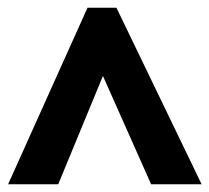

<svg xmlns="http://www.w3.org/2000/svg" viewBox="-20 -736 543 498"><path d="M1 -258 207 -716H282L503 -258H372L247 -539L131 -258Z"/></svg>

Font: Noto Sans Display SemiCondensed Extra
Style: Regular
Weight: 800
Width: 4
Designer: Monotype Design Team
Foundry: Monotype Imaging Inc.
Version: Version 1.900